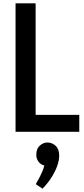

<svg xmlns="http://www.w3.org/2000/svg" viewBox="-20 -788 505 1148"><path d="M234 340 194 313Q202 300 213 279Q224 258 233 237Q242 216 245 202Q221 195 209 177Q197 159 197 138Q197 101 218 82.5Q239 64 264 64Q291 64 312.5 83.5Q334 103 334 143Q334 172 321.5 206Q309 240 286.5 275Q264 310 234 340ZM173 -101H454V0H73V-768H193V-81Z"/></svg>

Font: Yaldevi SemiBold
Style: Regular
Weight: 600
Designer: Sol Matas, Rajitha Manaperi, Kosala Senevirathne
Foundry: Mooniak
Version: Version 1.100